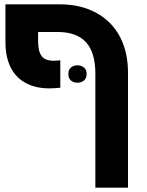

<svg xmlns="http://www.w3.org/2000/svg" viewBox="-20 -622 673 882"><path d="M418 240V-284Q418 -381 375 -428Q332 -475 245 -475H5V-602H255Q327 -602 385 -580Q443 -558 484 -517Q525 -476 546.5 -418Q568 -360 568 -287V240ZM208 -216Q143 -216 97.5 -241Q52 -266 28.5 -313.5Q5 -361 5 -429V-602H155V-437Q155 -400 163 -379.5Q171 -359 187 -351Q203 -343 225 -343Q233 -343 241.5 -343.5Q250 -344 257 -345V-219Q246 -218 232.5 -217Q219 -216 208 -216ZM294 -282Q294 -302 306 -312Q318 -322 336 -322Q353 -322 365.5 -312Q378 -302 378 -282Q378 -262 365.5 -252Q353 -242 336 -242Q318 -242 306 -252Q294 -262 294 -282Z"/></svg>

Font: Noto Sans Hebrew
Style: Bold
Weight: 700
Designer: Monotype Design Team
Foundry: Monotype Imaging Inc.
Version: Version 2.003